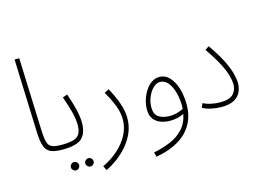

<svg xmlns="http://www.w3.org/2000/svg" viewBox="-118 -935 1885 1386"><g transform="rotate(-15 824.0 -241.5)"><path d="M252 5Q195 5 164 -8.5Q133 -22 120 -57Q107 -92 104 -157L84 -713H119L139 -172Q141 -111 149.5 -80.5Q158 -50 182.5 -40Q207 -30 257 -30Q267 -30 271 -25Q275 -20 275 -13Q275 -6 269 -0.5Q263 5 252 5Z M252 5 257 -30Q340 -30 371 -54Q402 -78 402 -138Q402 -183 388 -237.5Q374 -292 350 -358L385 -371Q407 -310 421.5 -251Q436 -192 436 -146Q436 -69 396.5 -32Q357 5 252 5ZM415 175Q402 175 392.5 165.5Q383 156 383 144Q383 131 392.5 122Q402 113 415 113Q427 113 436 122Q445 131 445 144Q445 156 436 165.5Q427 175 415 175ZM307 175Q294 175 284.5 165.5Q275 156 275 144Q275 131 284.5 122Q294 113 307 113Q319 113 328 122Q337 131 337 144Q337 156 328 165.5Q319 175 307 175Z M519 230 503 197Q570 165 620.5 119.5Q671 74 699 19.5Q727 -35 727 -92Q727 -143 707 -196Q687 -249 650 -312L684 -330Q720 -265 740.5 -206Q761 -147 761 -95Q761 -37 740 12.5Q719 62 684 103.5Q649 145 606 177Q563 209 519 230Z M892 230 883 196Q948 183 1006.5 159Q1065 135 1105.5 92Q1146 49 1159 -19Q1139 -8 1112.5 -1.5Q1086 5 1054 5Q1021 5 988.5 -6Q956 -17 934.5 -43.5Q913 -70 913 -116Q913 -151 924 -187Q935 -223 954.5 -253.5Q974 -284 1001 -302.5Q1028 -321 1060 -321Q1104 -321 1135.5 -287Q1167 -253 1183.5 -197.5Q1200 -142 1200 -77Q1200 45 1122 124Q1044 203 892 230ZM948 -123Q948 -70 980.5 -49.5Q1013 -29 1063 -29Q1093 -29 1119.5 -37Q1146 -45 1164 -55Q1165 -67 1165 -79Q1165 -128 1152.5 -175.5Q1140 -223 1115.5 -254Q1091 -285 1055 -285Q1028 -285 1003.5 -261Q979 -237 963.5 -200Q948 -163 948 -123Z M1299 -27 1313 -58Q1339 -44 1373 -37Q1407 -30 1439 -30Q1508 -30 1536 -58.5Q1564 -87 1564 -132Q1564 -157 1554.5 -194Q1545 -231 1517 -286.5Q1489 -342 1433 -423L1462 -443Q1517 -365 1546 -306.5Q1575 -248 1586.5 -204.5Q1598 -161 1598 -131Q1598 -99 1584.5 -67.5Q1571 -36 1536.5 -15.5Q1502 5 1439 5Q1401 5 1362.5 -3.5Q1324 -12 1299 -27Z"/></g></svg>

Font: Noto Sans Arabic UI SmCn XLt
Style: Regular
Weight: 200
Width: 4
Designer: Monotype Design Team, Nadine Chahine and Nizar Qandah
Foundry: Monotype Imaging Inc.
Version: Version 2.010; ttfautohint (v1.8.4.7-5d5b)